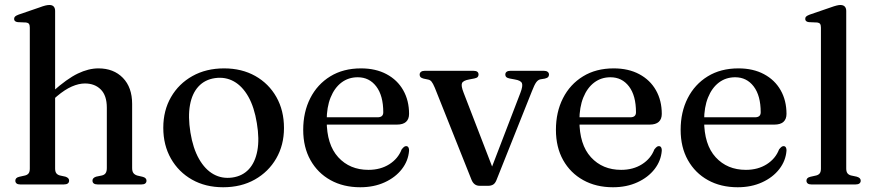

<svg xmlns="http://www.w3.org/2000/svg" viewBox="-20 -758 3588 789"><path d="M193 -344 174.5 -362.5 196 -381.5Q255.5 -434.5 299.8 -455.8Q344 -477 384.5 -477Q447 -477 485 -438Q523 -399 523 -331V-67.5Q523 -53.5 528.5 -46.5Q534 -39.5 544.5 -36.5L566 -31.5Q574 -29.5 578 -25.5Q582 -21.5 582 -15.5Q582 -8.5 577 -4.2Q572 0 561 0H382Q360 0 360 -16Q360 -27 375 -32L399 -37Q409.5 -39.5 414.2 -46.8Q419 -54 419 -67.5V-315.5Q419 -365.5 394.2 -390.2Q369.5 -415 329 -415Q304 -415 275.2 -402.5Q246.5 -390 214 -362.5ZM206.5 -713V-65.5Q206.5 -52.5 211.5 -46Q216.5 -39.5 226 -37L249 -32Q264 -27 264 -16Q264 0 242 0H63.5Q53 0 48 -4.2Q43 -8.5 43 -15.5Q43 -21.5 46.8 -25.5Q50.5 -29.5 59 -31.5L83.5 -37Q93 -39.5 97.8 -46Q102.5 -52.5 102.5 -65V-644.5Q102.5 -655 99 -659.8Q95.5 -664.5 87.5 -665.5L53 -667Q45 -668 41.5 -671.5Q38 -675 38 -680Q38 -686.5 42 -690.2Q46 -694 56.5 -698L142.5 -727.5Q157 -733 166.2 -735.2Q175.5 -737.5 183 -737.5Q195 -737.5 200.8 -731Q206.5 -724.5 206.5 -713Z M901 -477Q973.5 -477 1029 -445.8Q1084.5 -414.5 1115.8 -359.2Q1147 -304 1147 -232Q1147 -162 1115.2 -107Q1083.5 -52 1027.2 -20.2Q971 11.5 897 11.5Q824.5 11.5 769.2 -19.8Q714 -51 682.5 -106.2Q651 -161.5 651 -233Q651 -304 682.8 -359Q714.5 -414 770.8 -445.5Q827 -477 901 -477ZM935 -28.5Q976.5 -34.5 1002.5 -62.5Q1028.5 -90.5 1037.5 -138.5Q1046.5 -186.5 1035.5 -252Q1025 -317.5 1000.5 -360.8Q976 -404 941 -423.5Q906 -443 863.5 -437Q822 -431 795.8 -402.8Q769.5 -374.5 760.8 -326.8Q752 -279 762.5 -213.5Q773 -148.5 797.8 -105Q822.5 -61.5 857.5 -42Q892.5 -22.5 935 -28.5Z M1661 -290Q1661 -268.5 1648.5 -257.2Q1636 -246 1611.5 -246H1293V-276H1531.5Q1555 -276 1555 -296.5Q1555 -365 1526.2 -402.8Q1497.5 -440.5 1450 -440.5Q1412 -440.5 1383.2 -418.8Q1354.5 -397 1338.5 -357.2Q1322.5 -317.5 1322.5 -263Q1322.5 -163.5 1370 -111.8Q1417.5 -60 1494 -60Q1543.5 -60 1579.8 -83Q1616 -106 1630.5 -144Q1636.5 -151.5 1640.5 -154.5Q1644.5 -157.5 1649 -157.5Q1655.5 -157.5 1658.5 -152Q1661.5 -146.5 1661 -139Q1658 -97.5 1631.5 -63.2Q1605 -29 1560.8 -8.8Q1516.5 11.5 1460.5 11.5Q1391 11.5 1338.2 -17.8Q1285.5 -47 1255.8 -100Q1226 -153 1226 -224.5Q1226 -297.5 1255 -354.5Q1284 -411.5 1337.2 -444.2Q1390.5 -477 1463.5 -477Q1524 -477 1568.5 -453.2Q1613 -429.5 1637 -387.2Q1661 -345 1661 -290Z M1987 5.5H1951Q1939 5.5 1930.8 -0.8Q1922.5 -7 1917.5 -19.5L1767 -397Q1759 -416 1753.2 -422.8Q1747.5 -429.5 1739.5 -431L1720.5 -435Q1711.5 -437.5 1708 -441.2Q1704.5 -445 1704.5 -451.5Q1704.5 -458.5 1710 -462.8Q1715.5 -467 1725 -467H1926Q1946.5 -467 1946.5 -451.5Q1946.5 -445.5 1942.8 -441.5Q1939 -437.5 1929 -435.5L1908 -431.5Q1883 -427 1878.5 -416.2Q1874 -405.5 1885 -377.5L2011 -51L1988.5 -38L2118.5 -376.5Q2129.5 -405 2124.8 -416.2Q2120 -427.5 2095.5 -431.5L2074 -435.5Q2064.5 -437.5 2060.5 -441.2Q2056.5 -445 2056.5 -451.5Q2056.5 -459 2062 -463Q2067.5 -467 2077 -467H2215.5Q2225 -467 2230.5 -462.8Q2236 -458.5 2236 -451.5Q2236 -445.5 2232.5 -441.5Q2229 -437.5 2219 -435L2200.5 -432Q2191 -430 2183.5 -419.8Q2176 -409.5 2166 -383.5L2020 -17.5Q2014.5 -4 2006 0.8Q1997.5 5.5 1987 5.5Z M2699.5 -290Q2699.5 -268.5 2687 -257.2Q2674.5 -246 2650 -246H2331.5V-276H2570Q2593.5 -276 2593.5 -296.5Q2593.5 -365 2564.8 -402.8Q2536 -440.5 2488.5 -440.5Q2450.5 -440.5 2421.8 -418.8Q2393 -397 2377 -357.2Q2361 -317.5 2361 -263Q2361 -163.5 2408.5 -111.8Q2456 -60 2532.5 -60Q2582 -60 2618.2 -83Q2654.5 -106 2669 -144Q2675 -151.5 2679 -154.5Q2683 -157.5 2687.5 -157.5Q2694 -157.5 2697 -152Q2700 -146.5 2699.5 -139Q2696.5 -97.5 2670 -63.2Q2643.5 -29 2599.2 -8.8Q2555 11.5 2499 11.5Q2429.5 11.5 2376.8 -17.8Q2324 -47 2294.2 -100Q2264.5 -153 2264.5 -224.5Q2264.5 -297.5 2293.5 -354.5Q2322.5 -411.5 2375.8 -444.2Q2429 -477 2502 -477Q2562.5 -477 2607 -453.2Q2651.5 -429.5 2675.5 -387.2Q2699.5 -345 2699.5 -290Z M3212 -290Q3212 -268.5 3199.5 -257.2Q3187 -246 3162.5 -246H2844V-276H3082.5Q3106 -276 3106 -296.5Q3106 -365 3077.2 -402.8Q3048.5 -440.5 3001 -440.5Q2963 -440.5 2934.2 -418.8Q2905.5 -397 2889.5 -357.2Q2873.5 -317.5 2873.5 -263Q2873.5 -163.5 2921 -111.8Q2968.5 -60 3045 -60Q3094.5 -60 3130.8 -83Q3167 -106 3181.5 -144Q3187.5 -151.5 3191.5 -154.5Q3195.5 -157.5 3200 -157.5Q3206.5 -157.5 3209.5 -152Q3212.5 -146.5 3212 -139Q3209 -97.5 3182.5 -63.2Q3156 -29 3111.8 -8.8Q3067.5 11.5 3011.5 11.5Q2942 11.5 2889.2 -17.8Q2836.5 -47 2806.8 -100Q2777 -153 2777 -224.5Q2777 -297.5 2806 -354.5Q2835 -411.5 2888.2 -444.2Q2941.5 -477 3014.5 -477Q3075 -477 3119.5 -453.2Q3164 -429.5 3188 -387.2Q3212 -345 3212 -290Z M3457.5 -713V-65.5Q3457.5 -52.5 3462.5 -46Q3467.5 -39.5 3477 -37L3500.5 -32Q3509 -29.5 3513 -25.5Q3517 -21.5 3517 -15.5Q3517 -8.5 3511.8 -4.2Q3506.5 0 3495.5 0H3314.5Q3304 0 3299 -4.2Q3294 -8.5 3294 -15.5Q3294 -21.5 3297.8 -25.5Q3301.5 -29.5 3310 -31.5L3334.5 -37Q3344 -39.5 3348.8 -46Q3353.5 -52.5 3353.5 -65V-644.5Q3353.5 -655 3350 -659.8Q3346.5 -664.5 3338.5 -665.5L3304 -667Q3296 -668 3292.5 -671.5Q3289 -675 3289 -680Q3289 -686.5 3293 -690.2Q3297 -694 3307.5 -698L3393.5 -727.5Q3408.5 -733 3417.8 -735.2Q3427 -737.5 3433 -737.5Q3445.5 -737.5 3451.5 -731Q3457.5 -724.5 3457.5 -713Z"/></svg>

Font: Fraunces 28pt
Style: Regular
Weight: 400
Version: Version 1.000;[b76b70a41]